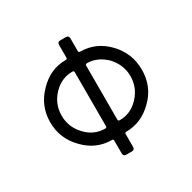

<svg xmlns="http://www.w3.org/2000/svg" viewBox="-142 -766 908 908"><g transform="rotate(-30 312.0 -312.5)"><path d="M351.6 -531.2Q437.5 -531.2 499.8 -466.3Q562 -401.4 562 -312Q562 -219.7 498 -157.7Q434.6 -94.2 351.6 -94.2Q343.3 -94.2 343.3 -85.9V-16.6Q343.3 0 326.7 0H297.9Q281.2 0 281.2 -16.6V-85.9Q281.2 -94.2 272.9 -94.2Q188 -94.2 126.5 -157.7Q62 -222.2 62 -312.3Q62 -402.3 126.5 -466.8Q188.5 -531.2 272.9 -531.2Q281.2 -531.2 281.2 -539.6V-607.9Q281.2 -624.5 297.9 -624.5H326.7Q343.3 -624.5 343.3 -607.9V-539.6Q343.3 -531.2 351.6 -531.2ZM352.5 -156.7Q412.6 -156.7 456.3 -203.4Q500 -250 500 -312.3Q500 -374.5 454.6 -423.3Q407.7 -467.8 352.5 -467.8Q343.3 -467.8 343.3 -459.5V-165Q343.3 -156.7 352.5 -156.7ZM272.9 -156.7Q281.2 -156.7 281.2 -165V-459.5Q281.2 -467.8 272.9 -467.8Q211.9 -467.8 168.2 -421.6Q124.5 -375.5 124.5 -312Q124.5 -250 168.2 -203.4Q211.9 -156.7 272.9 -156.7Z"/></g></svg>

Font: GOSTRUS
Style: type_B
Weight: 400
Designer: Юрий и Татьяна Кривогуз
Version: Version 02.00